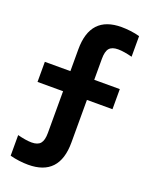

<svg xmlns="http://www.w3.org/2000/svg" viewBox="-163 -854 826 1059"><g transform="rotate(20 250.0 -325.0)"><path d="M137 120Q112 120 84 116.5Q56 113 30 106V-15Q53 -9 74.5 -5.5Q96 -2 113 -2Q149 -2 164.5 -20.5Q180 -39 180 -82V-327H30V-445H180V-573Q180 -770 363 -770Q388 -770 416.5 -766.5Q445 -763 470 -756V-635Q447 -641 425.5 -644.5Q404 -648 387 -648Q351 -648 335.5 -630Q320 -612 320 -568V-445H470V-327H320V-77Q320 120 137 120Z"/></g></svg>

Font: M PLUS 1 Code
Style: Regular
Weight: 400
Designer: Coji Morishita
Foundry: UNDERFOREST DESIGN
Version: Version 1.005